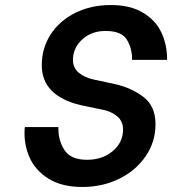

<svg xmlns="http://www.w3.org/2000/svg" viewBox="-20 -734 684 763"><path d="M78 -223 79 -229H212V-223Q212 -174 237 -136.5Q262 -99 326 -99Q387 -99 428 -133.5Q469 -168 469 -219Q469 -252 446 -271.5Q423 -291 388 -298L301 -316Q146 -353 146 -475Q146 -543 181.5 -597.5Q217 -652 279.5 -683Q342 -714 420 -714Q498 -714 548.5 -683.5Q599 -653 621.5 -604.5Q644 -556 644 -500V-496H505V-499Q505 -542 484 -576.5Q463 -611 399 -611Q344 -611 307 -577.5Q270 -544 270 -496Q270 -464 293 -445Q316 -426 352 -418L436 -400Q503 -385 550.5 -348.5Q598 -312 598 -240Q598 -171 559.5 -114Q521 -57 454.5 -24Q388 9 307 9Q225 9 172 -24.5Q119 -58 96.5 -110.5Q74 -163 78 -223Z"/></svg>

Font: Be Vietnam SemiBold
Style: Italic
Weight: 600
Italic angle: -9.556°
Designer: Gabriel Lam
Foundry: TypeRant
Version: Version 3.000